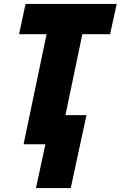

<svg xmlns="http://www.w3.org/2000/svg" viewBox="-20 -734 614 977"><path d="M163 223H340L420 -148H313L399 -560H540L574 -714H110L77 -560H217L100 0H211Z"/></svg>

Font: Noto Sans SemiCondensed Black
Style: Italic
Weight: 900
Width: 4
Italic angle: -12°
Designer: Monotype Design Team
Foundry: Monotype Imaging Inc.
Version: Version 2.013